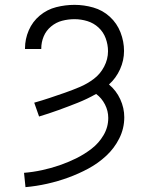

<svg xmlns="http://www.w3.org/2000/svg" viewBox="-20 -763 616 791"><path d="M85 8Q130 4 174.5 -6Q219 -16 261.5 -31.5Q304 -47 344 -68.5Q384 -90 417.5 -121Q451 -152 471.5 -193Q492 -234 492 -280Q492 -318 475.5 -354Q459 -390 429 -415Q458 -441 474.5 -477.5Q491 -514 491 -553Q491 -592 476.5 -629.5Q462 -667 432.5 -694Q403 -721 364.5 -732Q326 -743 287 -743Q249 -743 211.5 -733.5Q174 -724 144 -699Q114 -674 98.5 -638Q83 -602 83 -564V-561H150V-563Q150 -589 160 -613Q170 -637 190.5 -654Q211 -671 236 -677.5Q261 -684 287 -684Q314 -684 340 -676Q366 -668 386 -649.5Q406 -631 415.5 -605Q425 -579 425 -552Q425 -519 409 -488.5Q393 -458 366.5 -438Q340 -418 309.5 -405Q279 -392 247.5 -381Q216 -370 184.5 -359.5Q153 -349 121 -340L141 -283Q181 -295 221 -309.5Q261 -324 300 -339.5Q339 -355 376 -376Q399 -359 412.5 -332.5Q426 -306 426 -277Q426 -239 406.5 -206Q387 -173 357 -150Q327 -127 293.5 -110.5Q260 -94 225 -82Q190 -70 153 -62Q116 -54 79 -51Z"/></svg>

Font: Iosevka Sparkle Light
Style: Regular
Weight: 300
Designer: Belleve Invis
Foundry: Belleve Invis
Version: Version 4.5.0; ttfautohint (v1.8.3)